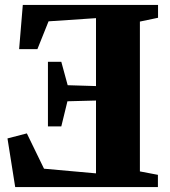

<svg xmlns="http://www.w3.org/2000/svg" viewBox="-20 -763 694 783"><path d="M550.5 -64 624 -50V0H42L10.5 -198.5L89.5 -219L159.5 -75L371.5 -56V-353L255 -350L230 -247.5H175.5V-511H230L256 -415.5L371.5 -412V-689L178 -676L132.5 -562.5H58L73 -743H624.5V-690.5L550.5 -675Z"/></svg>

Font: Merriweather 60pt Black
Style: Regular
Weight: 900
Version: Version 2.100